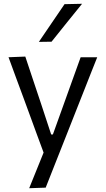

<svg xmlns="http://www.w3.org/2000/svg" viewBox="-20 -798 558 1013"><path d="M134 195Q153 148.5 172 101Q191 53.5 210 7Q192 -41.5 173.8 -91Q155.5 -140.5 138.5 -187.5L105.5 -277.5Q85.5 -331 65 -387Q44.5 -443 25 -496L113.5 -499.5Q135 -435 155.5 -373.5Q176 -312 197.5 -248L250 -88.5H259L316.5 -248.5Q339 -311 361 -372.5Q383 -434 405.5 -496H493Q477 -456 462.2 -418.8Q447.5 -381.5 429.8 -336.5Q412 -291.5 387.5 -229.5L332.5 -90Q294.5 5.5 268.5 71.8Q242.5 138 221 192ZM185 -577Q219 -627 253 -677Q287 -727 320.5 -776L413 -778Q371.5 -727 331.5 -677.2Q291.5 -627.5 252 -578Z"/></svg>

Font: Commissioner
Style: Regular
Weight: 400
Designer: Kostas Bartsokas
Foundry: Kostas Bartsokas
Version: Version 1.000; ttfautohint (v1.8.3)